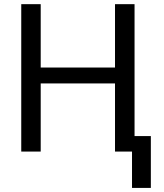

<svg xmlns="http://www.w3.org/2000/svg" viewBox="-20 -731 790 926"><path d="M707.5 175.3H616.7V-74.7H707.5ZM628.9 0H534.7V-328.6H176.3V0H82.5V-710.9H176.3V-405.3H534.7V-710.9H628.9Z"/></svg>

Font: Mardoto
Style: Regular
Weight: 400
Designer: Christian Robertson, Vahan Hovhannisyan
Foundry: Google
Version: Version 1.000